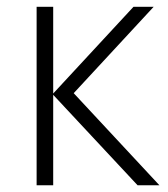

<svg xmlns="http://www.w3.org/2000/svg" viewBox="-20 -551 499 571"><path d="M138.2 0H88.9V-530.8H138.2V-272.9L377 -530.8H437L199.2 -273.9L454.1 0H389.2L138.2 -269Z"/></svg>

Font: OpenSans-Light
Style: Regular
Weight: 300
Foundry: Ascender Corporation
Version: Version 1.10